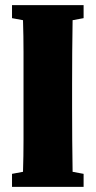

<svg xmlns="http://www.w3.org/2000/svg" viewBox="-20 -731 374 751"><path d="M27 -660V-711H307V-660L264 -652Q263 -591 262.5 -528Q262 -465 262 -401V-310Q262 -247 262.5 -184Q263 -121 264 -59L307 -51V0H27V-51L70 -59Q72 -121 72 -184Q72 -247 72 -310V-401Q72 -463 72 -526Q72 -589 70 -652Z"/></svg>

Font: Source Serif Pro Black
Style: Regular
Weight: 900
Designer: Frank Grießhammer
Foundry: Adobe Systems Incorporated
Version: Version 3.001;hotconv 1.0.111;makeotfexe 2.5.65597